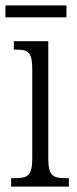

<svg xmlns="http://www.w3.org/2000/svg" viewBox="-22 -688 283 708"><path d="M-2 -624H223V-668H-2ZM19 0H232V-31H221C172 -31 156 -40 156 -106V-536H29V-505H37C84 -505 97 -495 97 -430V-104C97 -40 80 -31 32 -31H19Z"/></svg>

Font: Noto Serif Myanmar ExtraCondensed Light
Style: Regular
Weight: 300
Width: 2
Designer: Ben Mitchell and the Monotype Design Team
Foundry: Monotype Imaging Inc.
Version: Version 2.106